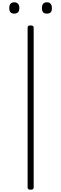

<svg xmlns="http://www.w3.org/2000/svg" viewBox="-20 -1642 535 1676"><path d="M248 14Q233 14 227 9Q221 4 221 -5V-1401Q221 -1411 227 -1415.5Q233 -1420 247 -1420Q261 -1420 267.5 -1415.5Q274 -1411 274 -1401V-5Q274 4 268 9Q262 14 248 14ZM104 -1523Q83 -1523 72 -1534.5Q61 -1546 61 -1571Q61 -1597 72 -1609.5Q83 -1622 105 -1622Q126 -1622 137.5 -1609Q149 -1596 149 -1572Q149 -1547 137.5 -1535Q126 -1523 104 -1523ZM390 -1523Q368 -1523 357 -1534.5Q346 -1546 346 -1571Q346 -1597 357 -1609.5Q368 -1622 390 -1622Q411 -1622 422 -1609Q433 -1596 433 -1572Q434 -1546 422.5 -1534.5Q411 -1523 390 -1523Z"/></svg>

Font: Playwrite BE WAL ExtraLight
Style: Regular
Weight: 250
Version: Version 1.002